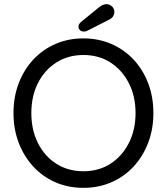

<svg xmlns="http://www.w3.org/2000/svg" viewBox="-20 -895 804 925"><path d="M719 -350Q719 -273 694 -207.5Q669 -142 624 -93Q579 -44 517 -17Q455 10 382 10Q308 10 246.5 -17Q185 -44 140 -93Q95 -142 70 -207.5Q45 -273 45 -350Q45 -428 70 -493.5Q95 -559 140 -607.5Q185 -656 246.5 -683Q308 -710 382 -710Q455 -710 517 -683Q579 -656 624 -607.5Q669 -559 694 -493.5Q719 -428 719 -350ZM633 -350Q633 -432 600.5 -495Q568 -558 512 -594Q456 -630 382 -630Q308 -630 251.5 -594Q195 -558 163 -495Q131 -432 131 -350Q131 -269 163 -205.5Q195 -142 251.5 -106Q308 -70 382 -70Q456 -70 512 -106Q568 -142 600.5 -205.5Q633 -269 633 -350ZM385 -743Q372 -743 365 -750Q358 -757 358 -767Q358 -773 361 -778Q364 -783 369 -788L457 -860Q465 -866 474 -870.5Q483 -875 493 -875Q507 -875 519 -864.5Q531 -854 531 -838Q531 -826 524.5 -816Q518 -806 505 -800L407 -750Q402 -747 396 -745Q390 -743 385 -743Z"/></svg>

Font: Quicksand Light Medium
Style: Regular
Weight: 500
Version: Version 3.006